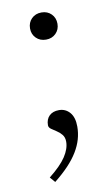

<svg xmlns="http://www.w3.org/2000/svg" viewBox="-74 -486 400 686"><g transform="rotate(-10 126.0 -143.5)"><path d="M53.5 140Q96.5 106 115 77.8Q133.5 49.5 133.5 24Q133.5 8 125.2 -2Q117 -12 106.5 -18.5Q96 -25 87.8 -31Q79.5 -37 79.5 -45Q79.5 -66.5 92.2 -79Q105 -91.5 127.5 -91.5Q151 -91.5 166.5 -73.8Q182 -56 182 -22.5Q182 1 175.5 23.5Q169 46 155.5 68.2Q142 90.5 120.8 113Q99.5 135.5 70 159ZM126.5 -446Q148 -446 162 -432Q176 -418 176 -396.5Q176 -375.5 162 -361.5Q148 -347.5 126.5 -347.5Q104.5 -347.5 90.5 -361.5Q76.5 -375.5 76.5 -396.5Q76.5 -418 90.5 -432Q104.5 -446 126.5 -446Z"/></g></svg>

Font: Newsreader 16pt 16pt Light
Style: Regular
Weight: 300
Version: Version 1.003